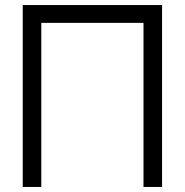

<svg xmlns="http://www.w3.org/2000/svg" viewBox="-20 -740 732 760"><path d="M70 0H143.5V-649.5H548V0H621.5V-720H70Z"/></svg>

Font: Eudonet
Style: Regular
Weight: 400
Designer: Mikhail Sharanda
Foundry: Mikhail Sharanda
Version: Version 4.503;Glyphs 3.1.2 (3151)